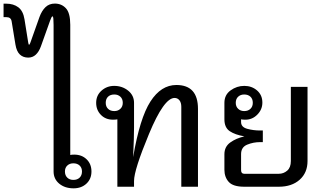

<svg xmlns="http://www.w3.org/2000/svg" viewBox="-25 -1028 1784 1057"><path d="M192.4 -934.6Q205.1 -969.2 225.6 -988.8Q246.1 -1008.3 276.9 -1008.3Q314 -1008.3 337.9 -982.4Q361.8 -956.5 361.8 -891.6V-174.8Q364.3 -175.8 370.8 -176.3Q377.4 -176.8 383.8 -176.8Q425.3 -176.8 451.9 -150.9Q478.5 -125 478.5 -84Q478.5 -43 450.9 -17.1Q423.3 8.8 379.9 8.8Q332 8.8 300.8 -17.1Q270 -43 270 -84V-890.1Q270 -912.1 268.8 -925Q267.6 -938 264.2 -938Q261.2 -938 257.6 -930.9Q253.9 -923.8 250.5 -913.6L200.2 -772.9Q189.5 -743.2 172.1 -727.1Q154.8 -710.9 130.4 -710.9Q102.5 -710.9 84.5 -727.8Q66.4 -744.6 60.1 -782.2L39.1 -910.2Q37.1 -922.4 29.8 -928Q22.5 -933.6 10.3 -933.6H-5.4V-1007.8H9.3Q49.3 -1007.8 75.9 -987.8Q102.5 -967.8 109.9 -921.4L130.4 -793.5Q132.3 -780.8 135.7 -781.7Q138.2 -782.2 142.6 -794.4ZM426.3 -84Q426.3 -104.5 413.3 -116.7Q400.4 -128.9 378.9 -128.9Q358.4 -128.9 345.5 -116.7Q332.5 -104.5 332.5 -84Q332.5 -62.5 345.5 -50Q358.4 -37.6 378.9 -37.6Q400.4 -37.6 413.3 -50Q426.3 -62.5 426.3 -84Z M621.1 0V-371.1Q618.7 -370.1 611.1 -369.6Q603.5 -369.1 597.2 -369.1Q556.2 -369.1 530.3 -395.8Q504.4 -422.4 504.4 -461.9Q504.4 -502.9 533.9 -529.1Q563.5 -555.2 603.5 -555.2Q647.9 -555.2 680.4 -529.1Q712.9 -502.9 712.9 -461.9V-325.7Q712.9 -306.6 711.7 -259.8Q710.4 -212.9 708 -163.1Q744.6 -378.4 803.2 -469.2Q861.8 -560.1 945.8 -560.1Q1064.9 -560.1 1064.9 -428.7V0H973.1V-439.9Q973.1 -462.9 962.9 -475.8Q952.6 -488.8 936 -488.8Q877.4 -488.8 795.2 -290.5Q712.9 -92.3 712.9 -31.7V0ZM557.1 -461.9Q557.1 -441.4 569.8 -429Q582.5 -416.5 604.5 -416.5Q624.5 -416.5 637.7 -429Q650.9 -441.4 650.9 -461.9Q650.9 -483.4 637.7 -495.6Q624.5 -507.8 604.5 -507.8Q582.5 -507.8 569.8 -495.6Q557.1 -483.4 557.1 -461.9Z M1366.7 -461.9Q1366.7 -483.4 1353.8 -495.6Q1340.8 -507.8 1319.3 -507.8Q1299.3 -507.8 1286.1 -495.6Q1272.9 -483.4 1272.9 -461.9Q1272.9 -441.4 1286.1 -429Q1299.3 -416.5 1319.3 -416.5Q1340.8 -416.5 1353.8 -429Q1366.7 -441.4 1366.7 -461.9ZM1576.2 -141.6V-549.8H1668V-141.6Q1668 -77.1 1624.8 -38.6Q1581.5 0 1509.8 0H1319.8Q1258.3 0 1234.4 -26.4Q1210.4 -52.7 1210.4 -93.8V-178.7Q1210.4 -220.2 1242.4 -243.4Q1274.4 -266.6 1320.3 -277.3Q1269 -286.1 1239.7 -305.9Q1210.4 -325.7 1210.4 -371.1V-461.9Q1210.4 -505.9 1244.6 -530.5Q1278.8 -555.2 1319.8 -555.2Q1361.3 -555.2 1390.4 -529.8Q1419.4 -504.4 1419.4 -463.4Q1419.4 -425.3 1391.8 -397.2Q1364.3 -369.1 1326.2 -369.1Q1320.3 -369.1 1312.5 -369.6Q1304.7 -370.1 1302.2 -371.1V-356Q1302.2 -328.1 1336.2 -318.8Q1370.1 -309.6 1407.2 -309.6H1421.9V-245.6H1407.2Q1369.6 -245.6 1335.9 -231.7Q1302.2 -217.8 1302.2 -179.7V-91.8Q1302.2 -81.1 1306.6 -76.2Q1311 -71.3 1319.8 -71.3H1509.8Q1536.1 -71.3 1556.2 -88.6Q1576.2 -106 1576.2 -141.6Z"/></svg>

Font: Roboto Web
Style: Regular
Weight: 400
Designer: Google
Version: Version 1.200310; 2013